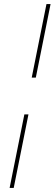

<svg xmlns="http://www.w3.org/2000/svg" viewBox="-20 -780 271 938"><path d="M155 -401H135L207 -760H227ZM47 138H27L99 -221H119Z"/></svg>

Font: IBM Plex Sans Thin
Style: Italic
Weight: 250
Italic angle: -11.31°
Designer: Mike Abbink, Paul van der Laan, Pieter van Rosmalen
Foundry: Bold Monday
Version: Version 3.201